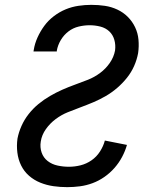

<svg xmlns="http://www.w3.org/2000/svg" viewBox="-20 -763 640 791"><path d="M257 8Q228 8 200 4Q172 0 146 -10.5Q120 -21 99.5 -39Q79 -57 67 -81.5Q55 -106 51.5 -134.5Q48 -163 52 -192Q57 -218 68.5 -244Q80 -270 98 -293Q116 -316 138.5 -334.5Q161 -353 186 -367.5Q211 -382 237 -393.5Q263 -405 289.5 -414.5Q316 -424 342.5 -434.5Q369 -445 392.5 -462.5Q416 -480 432.5 -504Q449 -528 454 -555Q457 -578 451 -599Q445 -620 430 -634Q415 -648 393.5 -653.5Q372 -659 349 -659Q327 -659 304 -653.5Q281 -648 262 -633.5Q243 -619 230.5 -598Q218 -577 214 -554V-551H118L119 -557Q123 -583 134.5 -608.5Q146 -634 162.5 -656.5Q179 -679 202 -696.5Q225 -714 250.5 -724.5Q276 -735 303 -739Q330 -743 356 -743Q385 -743 412 -739Q439 -735 463.5 -723.5Q488 -712 506.5 -693.5Q525 -675 536.5 -651Q548 -627 550.5 -599.5Q553 -572 549 -544Q544 -517 532.5 -491Q521 -465 503 -442.5Q485 -420 463 -401Q441 -382 416 -367.5Q391 -353 365 -342Q339 -331 312 -321Q285 -311 259 -300.5Q233 -290 209.5 -272.5Q186 -255 169 -231Q152 -207 148 -180Q144 -156 151.5 -134.5Q159 -113 176.5 -99.5Q194 -86 217 -81Q240 -76 264 -76Q288 -76 312 -82Q336 -88 357 -102.5Q378 -117 392 -139Q406 -161 412 -184L503 -166Q496 -141 483 -116.5Q470 -92 451.5 -71Q433 -50 410 -34Q387 -18 361.5 -8.5Q336 1 309.5 4.5Q283 8 257 8Z"/></svg>

Font: Iosevka Aile Medium
Style: Italic
Weight: 500
Italic angle: -9°
Designer: Belleve Invis
Foundry: Belleve Invis
Version: Version 31.1.0; ttfautohint (v1.8.4)